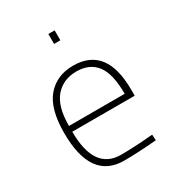

<svg xmlns="http://www.w3.org/2000/svg" viewBox="-171 -807 848 922"><g transform="rotate(-30 253.5 -345.5)"><path d="M249 -23Q280 -23 324.5 -25Q369 -27 398 -30L426 -32L428 0Q321 9 248 9Q64 9 64 -250Q64 -384 117.5 -446.5Q171 -509 262 -509Q447 -509 447 -269V-236H101Q101 -23 249 -23ZM101 -268H410Q410 -379 372.5 -428Q335 -477 262 -477Q189 -477 145 -426.5Q101 -376 101 -268ZM236 -645V-700H271V-645Z"/></g></svg>

Font: TitilliumMaps29L
Style: 1 wt
Weight: 100
Designer: Campivisivi
Foundry: Accademia di Belle Arti di Urbino and students of MA course of Visual design
Version: Version 001.001